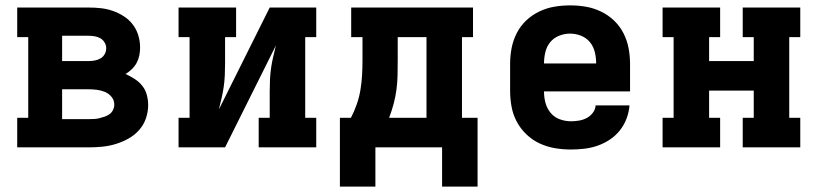

<svg xmlns="http://www.w3.org/2000/svg" viewBox="-20 -548 3040 714"><path d="M44 0V-110H85V-410H44V-520H310Q333 -520 355.5 -517.5Q378 -515 399.5 -507.5Q421 -500 440.5 -487.5Q460 -475 474 -456.5Q488 -438 494.5 -416Q501 -394 501 -371Q501 -356 498 -341.5Q495 -327 488 -314Q481 -301 470 -290.5Q459 -280 447 -273Q464 -265 480.5 -254.5Q497 -244 509 -229Q521 -214 526 -195Q531 -176 531 -157Q531 -132 522.5 -107.5Q514 -83 497 -64Q480 -45 457.5 -32.5Q435 -20 410.5 -12.5Q386 -5 360.5 -2.5Q335 0 310 0ZM211 -321H310Q321 -321 332.5 -323Q344 -325 354 -331Q364 -337 369.5 -347Q375 -357 375 -369Q375 -380 369 -390Q363 -400 353.5 -405.5Q344 -411 332.5 -413Q321 -415 310 -415H211ZM211 -105H310Q320 -105 330 -105.5Q340 -106 350 -108.5Q360 -111 370 -114.5Q380 -118 388 -124Q396 -130 400.5 -139.5Q405 -149 405 -159Q405 -175 395 -187.5Q385 -200 370.5 -206Q356 -212 340.5 -214Q325 -216 310 -216H211Z M644 0V-110H685V-410H644V-520H858V-410H817V-312Q817 -290 816 -268.5Q815 -247 812 -225.5Q809 -204 804 -183Q799 -162 794 -141L983 -520H1156V-410H1115V-110H1156V0H942V-110H983V-208Q983 -230 984 -251.5Q985 -273 988 -294.5Q991 -316 996 -337Q1001 -358 1006 -379L817 0Z M1244 146V-110H1285Q1298 -135 1307 -161Q1316 -187 1320.5 -214.5Q1325 -242 1326.5 -269.5Q1328 -297 1328 -325V-410H1286V-520H1739V-410H1698V-110H1756V146H1624V0H1376V146ZM1566 -110V-410H1459V-325Q1459 -298 1458.5 -270.5Q1458 -243 1454.5 -216Q1451 -189 1444 -162.5Q1437 -136 1427 -110Z M2103 8Q2073 8 2043.5 3Q2014 -2 1987 -14.5Q1960 -27 1938 -48Q1916 -69 1902 -95Q1888 -121 1882.5 -150.5Q1877 -180 1877 -210V-310Q1877 -340 1882.5 -369Q1888 -398 1901.5 -424.5Q1915 -451 1936.5 -471.5Q1958 -492 1985 -505Q2012 -518 2041 -523Q2070 -528 2100 -528Q2130 -528 2159 -523Q2188 -518 2215 -505Q2242 -492 2263.5 -471.5Q2285 -451 2298.5 -424.5Q2312 -398 2317.5 -369Q2323 -340 2323 -310V-208H2003Q2003 -186 2008.5 -165.5Q2014 -145 2027.5 -128.5Q2041 -112 2061.5 -104.5Q2082 -97 2103 -97Q2118 -97 2133 -99.5Q2148 -102 2161.5 -109Q2175 -116 2184.5 -128.5Q2194 -141 2195 -156H2321Q2319 -131 2310 -107Q2301 -83 2285 -63Q2269 -43 2248 -29Q2227 -15 2203 -6.5Q2179 2 2153.5 5Q2128 8 2103 8ZM2003 -312H2197Q2197 -333 2192 -354Q2187 -375 2174 -391Q2161 -407 2141 -415Q2121 -423 2100 -423Q2079 -423 2059 -415Q2039 -407 2026 -391Q2013 -375 2008 -354Q2003 -333 2003 -312Z M2444 0V-110H2485V-410H2444V-520H2658V-410H2617V-321H2783V-410H2742V-520H2956V-410H2915V-110H2956V0H2742V-110H2783V-211H2617V-110H2658V0Z"/></svg>

Font: Iosevka Etoile Extrabold
Style: Regular
Weight: 800
Designer: Belleve Invis
Foundry: Belleve Invis
Version: Version 22.1.2; ttfautohint (v1.8.4)